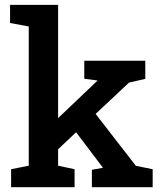

<svg xmlns="http://www.w3.org/2000/svg" viewBox="-20 -782 677 802"><path d="M26.4 0V-75.2L100.1 -89.8V-671.4L22 -686V-761.7H222.7V-288.6L385.7 -443.8L387.2 -445.8L332 -453.1V-528.3H586.9V-452.6L519 -437L379.4 -306.2L547.4 -89.4L617.7 -75.2V0H363.8V-72.8L410.2 -81.1L408.7 -83L297.9 -229.5L222.7 -158.7V-89.8L291.5 -75.2V0Z"/></svg>

Font: Roboto Slab Medium
Style: Regular
Weight: 500
Designer: Google
Version: Version 2.001; ttfautohint (v1.8.3)